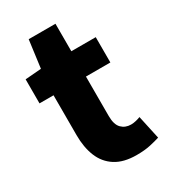

<svg xmlns="http://www.w3.org/2000/svg" viewBox="-181 -809 807 913"><g transform="rotate(-30 222.5 -353.0)"><path d="M296 14Q225 14 180.5 -14.5Q136 -43 115.5 -93.5Q95 -144 95 -211V-430H18V-562L106 -569L126 -720H273V-569H407V-430H273V-213Q273 -166 293.5 -145.5Q314 -125 345 -125Q359 -125 373 -128.5Q387 -132 397 -136L425 -7Q403 0 371.5 7Q340 14 296 14Z"/></g></svg>

Font: Source Han Sans TC Heavy
Style: Regular
Weight: 900
Designer: Ryoko NISHIZUKA Ë•øÂ°öÊ∂ºÂ≠ê (kana, bopomofo & ideographs); Paul D. Hunt (Latin, Greek & Cyrillic); Sandoll Communicatio
Foundry: Adobe
Version: Version 2.004;hotconv 1.0.118;makeotfexe 2.5.65603